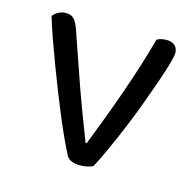

<svg xmlns="http://www.w3.org/2000/svg" viewBox="-78 -551 651 638"><g transform="rotate(15 247.5 -232.5)"><path d="M421 -471Q438 -471 448.5 -462Q459 -453 459 -436Q459 -425 451 -397.5Q443 -370 430 -332.5Q417 -295 400.5 -250Q384 -205 365.5 -160.5Q347 -116 328.5 -75Q310 -34 294 -4Q289 0 276.5 3Q264 6 250 6Q213 6 202 -15Q193 -32 179 -62Q165 -92 149 -130Q133 -168 116 -211Q99 -254 83 -296.5Q67 -339 53 -378.5Q39 -418 30 -449Q37 -459 49 -465Q61 -471 73 -471Q91 -471 100.5 -462Q110 -453 118 -432L180 -253Q186 -236 195 -211.5Q204 -187 213.5 -161.5Q223 -136 232.5 -112Q242 -88 248 -71H252Q292 -172 326.5 -270Q361 -368 387 -463Q400 -471 421 -471Z"/></g></svg>

Font: Baloo Da 2
Style: Regular
Weight: 400
Designer: Noopur Datye, Sulekha Rajkumar and Ek Type
Foundry: Ek Type
Version: Version 1.640;hotconv 1.0.111;makeotfexe 2.5.65597; ttfautoh